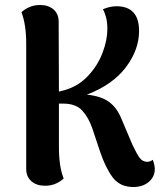

<svg xmlns="http://www.w3.org/2000/svg" viewBox="-20 -730 656 769"><path d="M600 -53Q600 -22 576 -1.5Q552 19 514 19Q460 19 431 -20Q402 -59 380 -125L350 -215Q335 -259 309.5 -287Q284 -315 233 -315H216V-141Q216 -62 235 -15Q224 -4 204.5 5Q185 14 160 14Q127 14 106 -4Q85 -22 85 -53V-555Q85 -631 66 -681Q77 -692 96.5 -701Q116 -710 141 -710Q174 -710 194.5 -692Q215 -674 215 -643L216 -363L239 -369Q294 -385 332.5 -426Q371 -467 390.5 -518Q410 -569 410 -614Q410 -641 404.5 -661.5Q399 -682 392 -693Q421 -705 446 -705Q537 -705 537 -606Q537 -531 484.5 -461Q432 -391 328 -351Q385 -345 416.5 -322Q448 -299 466 -255L511 -149Q529 -111 540 -97Q551 -83 567 -82H571Q581 -82 592 -90Q600 -68 600 -53Z"/></svg>

Font: Arima Madurai Black
Style: Regular
Weight: 900
Designer: Joana Correia and Natanael Gama
Foundry: NDISCOVER
Version: Version 1.020